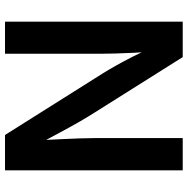

<svg xmlns="http://www.w3.org/2000/svg" viewBox="-11 -757 768 786"><g transform="rotate(-90 373.0 -364.0)"><path d="M68.8 0V-727.5H213.4L466.8 -325.2Q480.5 -303.2 497.6 -272.9Q514.6 -242.7 533.2 -206.3Q551.8 -169.9 569.8 -128.4L555.2 -117.7Q552.2 -155.3 550 -197.5Q547.9 -239.7 546.9 -278.1Q545.9 -316.4 545.9 -340.8V-727.5H677.2V0H532.2L304.2 -362.3Q285.6 -391.6 266.4 -425Q247.1 -458.5 224.4 -501Q201.7 -543.5 171.4 -599.6L190.9 -606Q193.8 -552.2 196 -505.1Q198.2 -458 199.5 -421.4Q200.7 -384.8 200.7 -362.8V0Z"/></g></svg>

Font: Inter 20pt SemiBold
Style: Regular
Weight: 600
Version: Version 4.001;git-66647c0bb